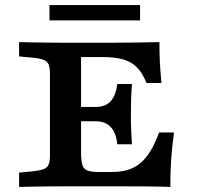

<svg xmlns="http://www.w3.org/2000/svg" viewBox="-20 -737 777 757"><path d="M229.9 -2.4Q205.7 -2.4 173.6 -2Q141.5 -1.6 109.6 -1.2Q77.7 -0.8 55.3 0V-56.5L103.7 -60.9Q135 -64.1 150.8 -69.7Q166.6 -75.3 171.8 -88.4Q177 -101.6 177 -125.8V-445.2Q177 -469.8 171.8 -482.8Q166.6 -495.7 150.8 -501.5Q135 -507.3 103.7 -510.1L55.3 -514.5V-571Q77.7 -570.2 109.6 -569.8Q141.5 -569.4 173.6 -569Q205.7 -568.5 229.9 -568.5H239.5H416.3Q481.1 -568.5 527.6 -569.4Q574.1 -570.2 608.7 -571Q608.3 -531.6 610.3 -492.3Q612.3 -453 616.7 -409.7H557.8Q541.6 -449.4 519.9 -471.4Q498.2 -493.4 465.8 -502.7Q433.4 -512.1 383 -512.1H299.6V-135Q299.6 -102.7 304.9 -86.4Q310.1 -70.2 325 -64.5Q340 -58.9 369 -58.9H420.9Q457.4 -58.9 485.4 -67.7Q513.4 -76.6 535.2 -95.4Q557 -114.2 574.4 -143.5Q591.9 -172.8 607.2 -214.6H666.1Q658 -156.5 654.6 -104.6Q651.2 -52.8 651.7 0Q612.1 -1.6 557.7 -2Q503.3 -2.4 428.8 -2.4H239.5ZM262.4 -258.9V-315.3H449.2V-258.9ZM442.4 -168.2Q439.6 -197.5 429.4 -217.7Q419.2 -237.9 401.4 -248.4Q383.6 -258.9 356.6 -258.9V-315.3Q396.9 -315.3 417.2 -338.9Q437.5 -362.5 442.4 -405.9H500.2Q497.4 -366.5 496.8 -340.8Q496.1 -315.1 496.1 -287.1Q496.1 -269 496.3 -251.7Q496.6 -234.4 497.6 -214.5Q498.6 -194.6 500.2 -168.2ZM175 -656.5V-716.9H532.2V-656.5Z"/></svg>

Font: Playfair 5pt SemiExpanded Light
Style: Regular
Weight: 300
Width: 6
Designer: Claus Eggers Sørensen
Foundry: Claus Eggers Sørensen
Version: Version 2.203